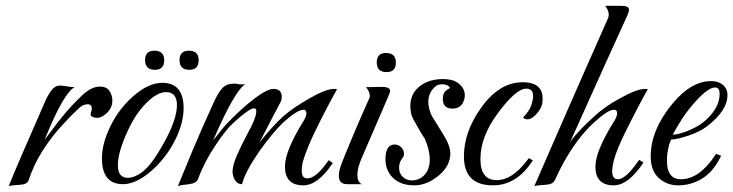

<svg xmlns="http://www.w3.org/2000/svg" viewBox="-20 -636 2532 663"><path d="M10 7Q29 -41 60.5 -113Q92 -185 132 -277Q140 -297 147.5 -309Q155 -321 161 -328Q174 -343 196 -340L217 -337Q224 -336 229.5 -335.5Q235 -335 239 -336Q219 -326 192.5 -279.5Q166 -233 134 -153Q145 -167 162 -190.5Q179 -214 205 -245Q234 -279 265 -308Q296 -337 325 -337Q348 -337 358 -322Q368 -307 368 -288Q368 -265 350 -247Q332 -229 315 -229Q308 -229 300.5 -232Q293 -235 293 -241Q293 -246 295 -250.5Q297 -255 297 -261Q297 -276 283 -276Q278 -276 269.5 -273.5Q261 -271 247 -257Q219 -231 186.5 -194.5Q154 -158 125.5 -113Q97 -68 79 -14Q74 1 49 2Q15 4 10 7Z M405 0Q332 0 332 -89Q332 -133 353 -182Q383 -253 438 -302Q492 -350 540 -350Q614 -350 614 -263Q614 -218 592 -168Q566 -108 517 -59Q456 0 405 0ZM421 -22Q444 -22 470 -41Q503 -65 545 -141Q591 -223 591 -273Q591 -318 553 -318Q523 -318 485 -280Q448 -243 422 -186Q387 -111 387 -66Q387 -22 421 -22ZM634 -395Q600 -395 600 -428Q600 -461 632 -461Q666 -461 666 -428Q666 -395 634 -395ZM515 -395Q481 -395 481 -428Q481 -461 513 -461Q547 -461 547 -428Q547 -395 515 -395Z M594 7Q614 -42 644 -114Q674 -186 717 -280Q726 -300 734 -313Q742 -326 749 -333Q763 -347 785 -347Q787 -347 792 -347Q797 -347 806 -345Q820 -344 827 -345Q790 -323 716 -151Q727 -165 744 -186.5Q761 -208 788 -234Q816 -261 834 -276Q852 -291 859 -296Q903 -329 924 -329Q953 -329 953 -301Q953 -292 949 -284Q937 -261 918.5 -226Q900 -191 876 -144Q924 -204 959 -235Q977 -251 999.5 -266Q1022 -281 1048 -296Q1105 -329 1134 -329Q1141 -329 1144 -328Q1128 -300 1114.5 -274Q1101 -248 1089 -225Q1061 -170 1045 -131Q1029 -92 1024 -70Q1023 -63 1022.5 -57Q1022 -51 1022 -46Q1022 -20 1041 -20Q1072 -20 1115 -83L1129 -73Q1078 4 1027 4Q964 4 964 -61Q964 -115 1028 -218Q1038 -234 1038 -245Q1038 -257 1028 -257Q1017 -257 999 -245.5Q981 -234 958 -213Q939 -195 918.5 -170Q898 -145 875 -113Q825 -40 816 0Q799 0 790 -16Q783 -30 783 -44Q783 -64 797 -97Q811 -130 836 -177Q865 -229 865 -252Q865 -262 857 -262Q841 -262 786 -212Q772 -199 756.5 -179.5Q741 -160 724 -134Q685 -76 664 -18Q658 -3 633 0Q601 3 594 7Z M1315 -387Q1281 -387 1281 -420Q1281 -453 1313 -453Q1347 -453 1347 -420Q1347 -387 1315 -387ZM1179 0Q1150 0 1150 -29Q1150 -47 1162 -78Q1188 -142 1211 -196Q1234 -250 1254 -294Q1257 -299 1257 -305Q1257 -319 1244 -335L1299 -336Q1327 -336 1327 -322Q1327 -318 1325 -313.5Q1323 -309 1320 -301L1228 -88Q1214 -55 1214 -32Q1214 -8 1229 0Z M1410 4Q1360 4 1333 -26Q1311 -51 1311 -86Q1311 -137 1343 -137Q1355 -137 1365 -128Q1375 -118 1375 -105Q1375 -97 1371 -92Q1358 -76 1358 -57Q1358 -38 1370 -26Q1383 -13 1403 -13Q1424 -13 1441 -27Q1464 -48 1464 -85Q1464 -117 1447 -157Q1440 -167 1430.5 -183Q1421 -199 1409 -221Q1402 -233 1399.5 -245.5Q1397 -258 1397 -270Q1397 -312 1428 -337Q1460 -363 1510 -363Q1524 -363 1537.5 -360Q1551 -357 1562 -349Q1585 -332 1585 -307Q1585 -296 1581 -287Q1572 -261 1542 -261Q1509 -261 1509 -295Q1509 -305 1512 -312Q1515 -322 1534 -332Q1527 -345 1508 -345Q1491 -345 1483 -337Q1459 -316 1459 -284Q1459 -262 1471 -236Q1473 -232 1510 -173Q1535 -133 1535 -106Q1535 -63 1495 -30Q1455 4 1410 4Z M1682 4Q1582 4 1582 -96Q1582 -180 1640 -262Q1703 -352 1785 -352Q1861 -352 1853 -283Q1852 -265 1834 -244Q1817 -224 1801 -224Q1792 -224 1786 -230Q1811 -255 1817 -281Q1819 -288 1820 -293.5Q1821 -299 1821 -304Q1821 -330 1797 -330Q1762 -330 1699 -245Q1639 -164 1639 -87Q1639 -14 1695 -14Q1749 -14 1800 -82L1806 -90L1820 -82L1813 -72Q1760 4 1682 4Z M1825 7Q1859 -71 1922.5 -216.5Q1986 -362 2080 -574Q2081 -577 2081.5 -580Q2082 -583 2082 -586Q2082 -600 2070 -616H2124Q2152 -616 2152 -603Q2152 -596 2146 -582Q2115 -515 2066 -406Q2017 -297 1949 -146Q1964 -167 1985 -189Q2006 -211 2032 -234Q2050 -251 2072 -266.5Q2094 -282 2120 -296Q2179 -329 2207 -329Q2214 -329 2217 -328Q2201 -300 2187.5 -274Q2174 -248 2162 -225Q2104 -113 2097 -70Q2094 -55 2094 -44Q2094 -17 2114 -17Q2141 -17 2187 -84L2202 -75Q2150 4 2099 4Q2036 4 2036 -61Q2036 -114 2101 -218Q2111 -234 2111 -245Q2111 -257 2100 -257Q2089 -257 2071.5 -245.5Q2054 -234 2030 -212Q1992 -177 1958.5 -127.5Q1925 -78 1896 -14Q1889 1 1864 2Q1831 4 1825 7Z M2322 4Q2283 4 2255 -21Q2240 -35 2233.5 -53.5Q2227 -72 2227 -96Q2227 -188 2303 -279Q2367 -356 2436 -356Q2459 -356 2475 -344Q2492 -330 2492 -308Q2492 -253 2419 -198Q2396 -181 2358 -168Q2316 -154 2297 -154Q2283 -120 2283 -82Q2283 -17 2331 -17Q2394 -17 2449 -99L2453 -105L2470 -98L2467 -92Q2442 -42 2404 -19Q2366 4 2322 4ZM2303 -171Q2320 -171 2350 -182Q2367 -189 2382.5 -197Q2398 -205 2410 -215Q2465 -261 2465 -312Q2465 -334 2449 -334Q2421 -334 2364 -265Q2335 -230 2303 -171Z"/></svg>

Font: Carattere
Style: Regular
Weight: 400
Designer: Robert E. Leuschke
Foundry: Robert E. Leuschke
Version: Version 1.010; ttfautohint (v1.8.3)